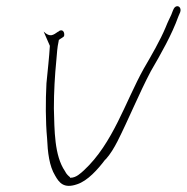

<svg xmlns="http://www.w3.org/2000/svg" viewBox="-20 -592 603 620"><path d="M141 -444C139 -408 134 -365 130 -323C127 -267 127 -199 132 -146C134 -100 139 -56 158 -25C171 -2 186 18 229 3C263 -8 296 -45 320 -77H321C337 -95 348 -114 359 -135C395 -206 429 -290 467 -362C499 -417 535 -480 556 -539L562 -553C567 -568 554 -578 544 -568C542 -566 540 -562 538 -557L533 -544C529 -535 522 -522 515 -504C497 -461 469 -413 444 -370C385 -264 345 -129 251 -42C241 -33 226 -18 208 -18H206V-20C202 -23 194 -30 190 -39C155 -90 156 -172 154 -242C154 -295 157 -348 162 -398C164 -422 165 -439 169 -457L170 -463C176 -468 186 -472 187 -476C189 -485 185 -494 178 -494C174 -494 172 -493 169 -490H168C152 -479 142 -470 121 -490Z"/></svg>

Font: Stray Cat
Style: LtExtObl
Weight: 300
Version: Version 1.0